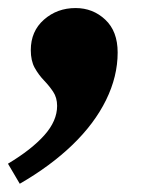

<svg xmlns="http://www.w3.org/2000/svg" viewBox="-55 -229 387 477"><path d="M-5.9 227.5 -35.2 177.7Q23.4 142.6 55.2 106.9Q86.9 71.3 86.9 34.2Q86.9 13.7 77.1 -1Q67.4 -15.6 54.2 -29.3Q41 -43 31.2 -60.5Q21.5 -78.1 21.5 -104.5Q21.5 -151.4 54.2 -180.2Q86.9 -209 132.8 -209Q175.8 -209 206.5 -180.2Q237.3 -151.4 237.3 -98.6Q237.3 -39.1 208.5 19.5Q179.7 78.1 125 130.9Q70.3 183.6 -5.9 227.5Z"/></svg>

Font: Crimson Pro Black
Style: Italic
Weight: 900
Italic angle: -12°
Designer: Jacques Le Bailly
Foundry: Baron von Fonthausen
Version: Version 1.003